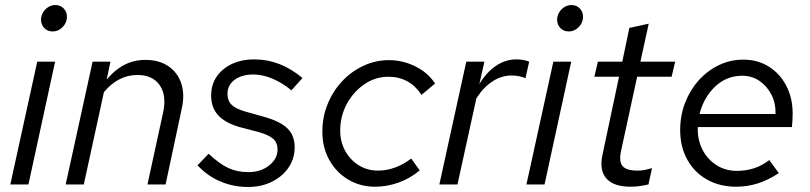

<svg xmlns="http://www.w3.org/2000/svg" viewBox="-20 -733 3217 763"><path d="M189 -608Q169 -608 156 -621.5Q143 -635 143 -655Q143 -670 151 -683.5Q159 -697 172 -705Q185 -713 200 -713Q220 -713 233 -699.5Q246 -686 246 -666Q246 -643 229 -625.5Q212 -608 189 -608ZM21 0 128 -488H199L93 0Z M241 0 348 -488H419L404 -417Q469 -495 557 -495Q612 -495 649 -470Q686 -445 700.5 -401Q715 -357 702 -300L638 0H566L628 -285Q643 -353 615 -394Q587 -435 526 -435Q450 -435 393 -367L313 0Z M966 10Q907 10 855.5 -12Q804 -34 765 -76L809 -122Q853 -81 888 -65Q923 -49 967 -49Q1016 -49 1049.5 -75.5Q1083 -102 1083 -139Q1083 -165 1066.5 -180.5Q1050 -196 1009 -208L932 -228Q874 -245 846.5 -275.5Q819 -306 819 -353Q819 -417 867 -457Q915 -497 991 -497Q1094 -497 1182 -423L1138 -374Q1102 -404 1062.5 -420.5Q1023 -437 987 -437Q941 -437 912.5 -416Q884 -395 884 -360Q884 -333 900 -317Q916 -301 954 -290L1032 -268Q1095 -250 1123 -222Q1151 -194 1151 -148Q1151 -103 1127 -67.5Q1103 -32 1061 -11Q1019 10 966 10Z M1471 9Q1411 9 1363.5 -19.5Q1316 -48 1288.5 -97.5Q1261 -147 1261 -210Q1261 -268 1282 -319.5Q1303 -371 1339.5 -410Q1376 -449 1424 -471.5Q1472 -494 1526 -494Q1581 -494 1631 -469Q1681 -444 1709 -401L1655 -356Q1608 -428 1523 -428Q1472 -428 1428.5 -398.5Q1385 -369 1358.5 -320.5Q1332 -272 1332 -214Q1332 -169 1352 -133Q1372 -97 1406 -76Q1440 -55 1482 -55Q1518 -55 1552 -68Q1586 -81 1614 -103L1648 -56Q1610 -24 1564 -7.5Q1518 9 1471 9Z M1726 0 1833 -488H1905L1885 -399Q1913 -446 1951 -471.5Q1989 -497 2032 -497Q2061 -497 2083 -488L2068 -422Q2059 -427 2043.5 -430Q2028 -433 2013 -433Q1973 -433 1937 -409.5Q1901 -386 1873 -342L1798 0Z M2240 -608Q2220 -608 2207 -621.5Q2194 -635 2194 -655Q2194 -670 2202 -683.5Q2210 -697 2223 -705Q2236 -713 2251 -713Q2271 -713 2284 -699.5Q2297 -686 2297 -666Q2297 -643 2280 -625.5Q2263 -608 2240 -608ZM2072 0 2179 -488H2250L2144 0Z M2486 9Q2419 9 2390 -23.5Q2361 -56 2374 -117L2440 -428H2342L2356 -488H2453L2481 -622L2558 -639L2525 -488H2663L2649 -428H2512L2448 -133Q2439 -91 2454 -73Q2469 -55 2515 -55Q2527 -55 2538.5 -57Q2550 -59 2571 -65L2557 0Q2540 4 2522 6.5Q2504 9 2486 9Z M2905 9Q2840 9 2789.5 -19.5Q2739 -48 2711 -99Q2683 -150 2683 -216Q2683 -274 2702.5 -324.5Q2722 -375 2756.5 -413.5Q2791 -452 2836.5 -474Q2882 -496 2934 -496Q2991 -496 3035 -468.5Q3079 -441 3104.5 -392.5Q3130 -344 3130 -281Q3130 -257 3127 -228H2753Q2751 -180 2770.5 -140.5Q2790 -101 2826 -77.5Q2862 -54 2908 -54Q2983 -54 3037 -97L3075 -45Q3032 -17 2991 -4Q2950 9 2905 9ZM2760 -280H3062Q3063 -323 3045.5 -357Q3028 -391 2998 -411.5Q2968 -432 2929 -432Q2868 -432 2822.5 -389.5Q2777 -347 2760 -280Z"/></svg>

Font: Red Hat Text VF
Style: Italic
Weight: 400
Italic angle: -12°
Designer: Pentagram, MCKL
Foundry: Pentagram, MCKL
Version: Version 1.023